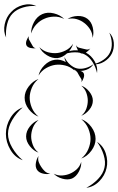

<svg xmlns="http://www.w3.org/2000/svg" viewBox="-123 -840 561 912"><path d="M175 -580Q197 -599 228.5 -601Q260 -603 285 -590Q311 -576 326.5 -549Q342 -522 338 -493Q332 -521 316.5 -545.5Q301 -570 280 -581Q260 -592 231 -591.5Q202 -591 175 -580ZM60 -481Q66 -508 88 -530Q110 -552 137 -556Q164 -560 191 -544.5Q218 -529 231 -505Q211 -523 186.5 -529Q162 -535 140 -532Q118 -529 96 -516.5Q74 -504 60 -481ZM231 -505Q241 -507 255 -504Q269 -501 274 -493Q279 -484 274.5 -470.5Q270 -457 263 -449Q267 -459 262 -466.5Q257 -474 253 -481Q249 -488 245 -495.5Q241 -503 231 -505ZM60 -286Q33 -296 13.5 -321.5Q-6 -347 -6 -376Q-6 -404 13.5 -429.5Q33 -455 60 -465Q38 -447 28 -422.5Q18 -398 18 -376Q18 -353 28 -328.5Q38 -304 60 -286ZM263 -433Q284 -426 301 -405Q318 -384 318 -362Q318 -339 301 -318.5Q284 -298 263 -290Q280 -304 287 -323.5Q294 -343 294 -362Q294 -380 287 -399.5Q280 -419 263 -433ZM-15 -79Q-52 -92 -73.5 -128.5Q-95 -165 -95 -204Q-95 -244 -73.5 -280Q-52 -316 -15 -330Q-45 -304 -65 -270Q-85 -236 -85 -204Q-85 -173 -65 -138.5Q-45 -104 -15 -79ZM263 -274Q291 -264 311 -237Q331 -210 331 -180Q331 -151 311 -124Q291 -97 263 -87Q286 -106 296.5 -131.5Q307 -157 307 -180Q307 -204 296.5 -229.5Q286 -255 263 -274ZM60 -115Q37 -123 19 -145.5Q1 -168 1 -192Q1 -217 19 -239.5Q37 -262 60 -270Q41 -254 33 -233Q25 -212 25 -192Q25 -173 33 -151.5Q41 -130 60 -115ZM338 -166Q368 -147 379.5 -111Q391 -75 383 -41Q375 -6 348.5 21Q322 48 287 52Q318 36 342.5 10.5Q367 -15 373 -43Q380 -70 369.5 -104Q359 -138 338 -166ZM116 -15Q100 -11 81 -15.5Q62 -20 53 -33Q44 -47 47.5 -66.5Q51 -86 60 -99Q56 -83 61 -70Q66 -57 73 -47Q80 -36 90 -26.5Q100 -17 116 -15ZM263 -71Q264 -48 251.5 -24.5Q239 -1 219 8Q198 16 172.5 8.5Q147 1 132 -15Q152 -5 172.5 -6.5Q193 -8 209 -15Q226 -22 241 -35.5Q256 -49 263 -71ZM-94 -662Q-108 -691 -100.5 -725.5Q-93 -760 -70 -783Q-48 -807 -14 -816Q20 -825 50 -811Q18 -814 -13.5 -804.5Q-45 -795 -63 -776Q-81 -758 -89 -726Q-97 -694 -94 -662ZM25 -681Q24 -708 38.5 -735Q53 -762 78 -773Q103 -784 133 -776.5Q163 -769 182 -750Q158 -762 132.5 -761Q107 -760 88 -751Q68 -743 50.5 -725Q33 -707 25 -681ZM198 -750Q218 -763 245.5 -764Q273 -765 292 -751Q311 -737 317.5 -710Q324 -683 317 -660Q316 -684 304 -702Q292 -720 277 -731Q262 -743 241.5 -749Q221 -755 198 -750ZM396 -685Q415 -666 417.5 -637.5Q420 -609 408 -585Q396 -562 371.5 -547Q347 -532 321 -535Q347 -541 368.5 -556Q390 -571 399 -590Q409 -609 408 -635Q407 -661 396 -685ZM47 -611Q37 -609 22.5 -612Q8 -615 3 -624Q-2 -634 3 -647.5Q8 -661 15 -669Q11 -659 15.5 -651Q20 -643 24 -636Q28 -629 32.5 -621Q37 -613 47 -611ZM224 -632Q218 -608 196.5 -587.5Q175 -567 150 -564Q125 -562 100 -577.5Q75 -593 64 -616Q82 -598 104.5 -592Q127 -586 148 -588Q168 -590 189 -600.5Q210 -611 224 -632ZM306 -610Q300 -601 287.5 -592Q275 -583 264 -586Q254 -588 247 -601.5Q240 -615 238 -626Q243 -616 252 -613.5Q261 -611 270 -609Q278 -607 287.5 -605Q297 -603 306 -610ZM321 -535Q309 -516 286 -508Q263 -500 241 -505Q219 -511 202 -528.5Q185 -546 183 -569Q193 -548 209.5 -533.5Q226 -519 243 -515Q261 -511 282 -516.5Q303 -522 321 -535Z"/></svg>

Font: Rubik Puddles
Style: Regular
Weight: 400
Designer: Hubert and Fischer, NaN
Foundry: Hubert and Fischer, NaN
Version: Version 2.200